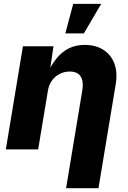

<svg xmlns="http://www.w3.org/2000/svg" viewBox="-20 -786 672 1010"><path d="M231.9 -308.1 180.7 0H10.7L100.6 -542.5H261.2L241.2 -404.8L231.9 -405.3Q252.9 -449.2 279.8 -481.4Q306.6 -513.7 342.3 -531.7Q377.9 -549.8 425.8 -549.8Q482.9 -549.8 523.2 -524.4Q563.5 -499 581.3 -452.6Q599.1 -406.2 588.9 -344.2L498 204.1H327.6L413.1 -311.5Q420.9 -357.9 404.3 -383.8Q387.7 -409.7 346.7 -409.7Q319.3 -409.7 294.9 -397.7Q270.5 -385.7 253.7 -363Q236.8 -340.3 231.9 -308.1ZM323.7 -610.4 365.2 -765.6H512.2L421.4 -610.4Z"/></svg>

Font: Inter 16pt ExtraBold
Style: Italic
Weight: 800
Italic angle: -9.3988°
Version: Version 4.001;git-66647c0bb